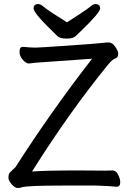

<svg xmlns="http://www.w3.org/2000/svg" viewBox="-20 -922 640 955"><path d="M67.9 13.2Q54.2 13.2 38.1 -5.4Q22 -23.9 22 -37.1Q22 -48.8 24.4 -55.9Q26.9 -63 39.8 -74.5Q52.7 -85.9 57.1 -90.8Q233.9 -367.2 438 -629.9L154.8 -609.9L124 -606Q109.9 -606 93.5 -624.5Q77.1 -643.1 77.1 -664.1Q77.1 -689 92.8 -689Q137.2 -685.1 155.8 -685.1Q173.8 -685.1 317.9 -695.1Q461.9 -705.1 484.4 -708Q506.8 -710.9 521 -710.9Q538.1 -710.9 553 -689.9Q567.9 -668.9 567.9 -654.8Q567.9 -638.2 557.1 -632.8Q541 -627.9 522 -606Q328.1 -369.1 139.2 -68.8Q200.2 -74.2 374 -74.2L502 -73.2Q523.9 -73.2 539.1 -74.2Q557.1 -74.2 567.6 -53.2Q578.1 -32.2 578.1 -15.1Q578.1 6.8 560.1 6.8Q522 2.9 457 1H292Q112.8 1 87.9 9.8Q79.1 13.2 67.9 13.2ZM313 -730Q280.8 -730 268.1 -740.2Q147 -855 147 -879.9Q147 -901.9 170.9 -901.9Q181.2 -901.9 197 -888.4Q212.9 -875 246.8 -853.5Q280.8 -832 313 -811Q345.2 -832 378.7 -853.5Q412.1 -875 428 -888.4Q443.8 -901.9 454.1 -901.9Q478 -901.9 478 -879.9Q478 -859.9 390.1 -774.9Q370.1 -755.9 356.9 -742.9Q343.8 -730 313 -730Z"/></svg>

Font: LXGW WenKai GB Screen
Style: Regular
Weight: 400
Designer: LXGW / Fontworks Inc.
Foundry: LXGW / Fontworks Inc.
Version: Version 1.321;February 19, 2024;FontCreator 14.0.0.2901 64-b